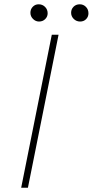

<svg xmlns="http://www.w3.org/2000/svg" viewBox="-20 -883 436 903"><path d="M79.6 0 223.6 -719.7H255.4L111.3 0ZM356.9 -781.7Q339.4 -781.7 326.9 -793.9Q314.5 -806.2 314.5 -822.8Q314.5 -839.8 325.9 -851.3Q337.4 -862.8 355 -862.8Q372.1 -862.8 384 -850.8Q396 -838.9 396 -820.3Q396 -804.2 385 -793Q374 -781.7 356.9 -781.7ZM163.6 -781.7Q147.5 -781.7 135.3 -793.9Q123 -806.2 123 -822.8Q123 -839.8 134.3 -851.3Q145.5 -862.8 161.6 -862.8Q179.7 -862.8 191.9 -850.6Q204.1 -838.4 204.1 -820.3Q204.1 -804.7 192.6 -793.2Q181.2 -781.7 163.6 -781.7Z"/></svg>

Font: Reddit Sans ExtraLight
Style: Italic
Weight: 250
Italic angle: -11.25°
Designer: Stephen Hutchings
Version: Version 1.013